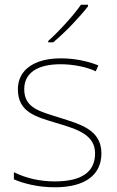

<svg xmlns="http://www.w3.org/2000/svg" viewBox="-20 -786 498 816"><path d="M354 -759V-766H324C295 -723 230 -652 185 -612V-606H206C259 -650 319 -714 354 -759ZM411 -134C411 -235 321 -258 233 -286C152 -312 83 -325 83 -407C83 -478 142 -513 238 -513C291 -513 350 -501 387 -483L398 -508C356 -525 301 -538 238 -538C126 -538 56 -489 56 -407C56 -309 131 -290 224 -262C312 -236 384 -212 384 -134C384 -60 334 -15 213 -15C151 -15 92 -28 39 -54V-24C77 -7 140 10 213 10C345 10 411 -45 411 -134Z"/></svg>

Font: Noto Sans Telugu Thin
Style: Regular
Weight: 100
Designer: Jelle Bosma - Monotype Design Team
Foundry: Monotype Imaging Inc.
Version: Version 2.005